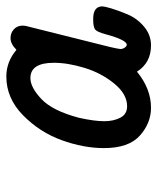

<svg xmlns="http://www.w3.org/2000/svg" viewBox="34 -522 492 600"><g transform="rotate(-90 280.0 -222.0)"><path d="M117.2 -143.1Q117.2 -207 142.1 -275.6Q167 -344.2 220 -396.2Q272.9 -448.2 340.8 -448.2Q386.7 -448.2 423.8 -417H424.8Q442.9 -435.1 460.9 -435.1Q477.1 -435.1 488.5 -424.6Q500 -414.1 500 -397Q500 -388.2 496.1 -376L433.1 -124Q427.2 -98.1 426.8 -91.8Q426.8 -85 429.9 -80.1Q433.1 -75.2 435.5 -73.5Q438 -71.8 439.9 -71.8Q455.1 -71.8 473.1 -138.2Q480 -164.1 487.5 -170.4Q495.1 -176.8 519 -176.8H521Q560.1 -176.8 560.1 -147.9Q560.1 -142.1 554 -121.1Q547.9 -100.1 535.4 -70.1Q522.9 -40 497.1 -18.1Q471.2 3.9 438 3.9Q383.8 3.9 356 -40Q302.7 3.9 243.2 3.9Q195.3 3.9 156.2 -31Q117.2 -65.9 117.2 -143.1ZM201.2 -142.1Q201.2 -113.3 212.2 -92Q223.1 -70.8 248 -70.8Q286.1 -70.8 319.1 -111.3Q352.1 -151.9 367.9 -203.9Q383.8 -255.9 383.8 -299.8Q383.8 -373 335.9 -373Q307.1 -373 270.5 -338.6Q233.9 -304.2 211.9 -221.2Q201.2 -172.9 201.2 -142.1Z"/></g></svg>

Font: CMU Typewriter Text
Style: BoldItalic
Weight: 700
Italic angle: -14.04°
Version: Version 0.7.0